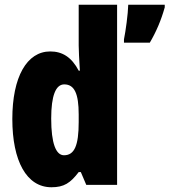

<svg xmlns="http://www.w3.org/2000/svg" viewBox="-20 -780 715 810"><path d="M197 10C250 10 277 -8 312 -54H321L344 0H474V-760H312V-588C312 -567 314 -532 317 -482H312C282 -539 243 -563 192 -563C93 -563 32 -455 32 -278C32 -101 92 10 197 10ZM675 -749V-760H521C520 -720 510 -648 503 -614V-600H612C639 -646 660 -695 675 -749ZM250 -125C216 -125 196 -175 196 -280C196 -376 215 -424 251 -424C294 -424 312 -385 312 -297V-265C312 -166 294 -125 250 -125Z"/></svg>

Font: Noto Sans Myanmar UI ExtraCondensed Black
Style: Regular
Weight: 900
Width: 2
Designer: Monotype Design Team
Foundry: Monotype Imaging Inc.
Version: Version 2.103